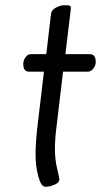

<svg xmlns="http://www.w3.org/2000/svg" viewBox="-20 -700 386 734"><path d="M98 -493H157L175 -647Q177 -662 194 -671Q211 -680 227 -680Q243 -680 247 -678Q251 -676 251 -668L230 -493H323Q346 -493 346 -463Q346 -450 337 -438Q328 -426 316 -426H221L195 -207Q190 -167 190 -129Q190 -91 198.5 -55Q207 -19 207 -14Q207 -2 188.5 6Q170 14 153.5 14Q137 14 126.5 -25.5Q116 -65 116 -107.5Q116 -150 122 -207L148 -426H91Q69 -426 69 -455Q69 -469 77.5 -481Q86 -493 98 -493Z"/></svg>

Font: Kite One
Style: Regular
Weight: 400
Designer: Eduardo Rodriguez Tunni
Foundry: Eduardo Rodriguez Tunni
Version: Version 1.001